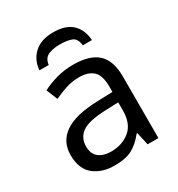

<svg xmlns="http://www.w3.org/2000/svg" viewBox="-177 -857 915 985"><g transform="rotate(-30 280.5 -365.0)"><path d="M288 -545Q386 -545 433 -502Q480 -459 480 -365V0H416L399 -76H395Q360 -32 321.5 -11Q283 10 215 10Q142 10 94 -28.5Q46 -67 46 -149Q46 -229 109 -272.5Q172 -316 303 -320L394 -323V-355Q394 -422 365 -448Q336 -474 283 -474Q241 -474 203 -461.5Q165 -449 132 -433L105 -499Q140 -518 188 -531.5Q236 -545 288 -545ZM314 -259Q214 -255 175.5 -227Q137 -199 137 -148Q137 -103 164.5 -82Q192 -61 235 -61Q303 -61 348 -98.5Q393 -136 393 -214V-262ZM283 -740Q357 -740 394.5 -704Q432 -668 436 -606H382Q378 -647 352.5 -658Q327 -669 281 -669Q242 -669 213.5 -657Q185 -645 180 -606H125Q130 -666 170.5 -703Q211 -740 283 -740Z"/></g></svg>

Font: Go Noto Kurrent-Regular
Style: Regular
Weight: 400
Designer: Monotype Design Team
Foundry: Monotype Imaging Inc.
Version: Version 2.012; ttfautohint (v1.8.4.7-5d5b)